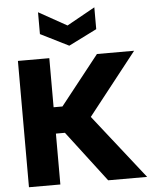

<svg xmlns="http://www.w3.org/2000/svg" viewBox="-62 -1009 842 1060"><g transform="rotate(-5 359.0 -479.0)"><path d="M55 -700H229V-428H278L493 -700H699L429 -357L710 0H494L279 -282H229V0H55ZM501 -958V-837L345 -759L189 -837V-958L345 -871Z"/></g></svg>

Font: Albert Sans Black
Style: Regular
Weight: 900
Designer: Andreas Rasmussen
Foundry: a.Foundry
Version: Version 1.025